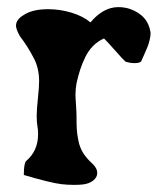

<svg xmlns="http://www.w3.org/2000/svg" viewBox="-20 -519 468 539"><path d="M233.9 -456.1Q213.4 -473.6 180.9 -483.4Q148.4 -493.2 115.2 -493.2Q71.3 -493.2 46.9 -477.1Q24.9 -464.4 24.9 -446.8Q24.9 -437 36.1 -417Q57.6 -389.2 74.2 -356.9Q89.8 -328.6 89.8 -291Q89.8 -274.9 86.4 -242.7Q83 -210.4 83 -193.8Q83 -174.8 85 -165Q86.9 -157.2 86.9 -142.1Q86.9 -95.2 53.2 -66.9Q46.9 -59.6 46.9 -27.8Q120.6 -5.9 152.3 -2Q169.4 0 186 0Q203.1 0 210.9 -1Q230 -2.9 241.5 -12Q252.9 -21 252.9 -33.2Q252.9 -47.4 238.8 -60.1Q223.1 -74.2 213.6 -89.4Q204.1 -104.5 200.2 -123.5Q196.3 -142.6 195.6 -155.5Q194.8 -168.5 194.8 -192.9Q194.8 -203.6 193.4 -223.9Q191.9 -244.1 191.9 -253.9Q191.9 -268.6 194.8 -285.2Q199.7 -307.1 205.1 -323.5Q210.4 -339.8 219.2 -358.2Q228 -376.5 241.2 -389.9Q254.4 -403.3 272 -411.1Q282.7 -400.4 303 -377.4Q323.2 -354.5 332 -346.2Q345.2 -341.8 356.9 -341.8Q371.6 -341.8 376 -346.2Q378.4 -352.1 384.8 -365.7Q391.1 -379.4 394 -387Q397 -394.5 399.9 -406Q402.8 -417.5 402.8 -426.8Q396 -476.1 344.2 -494.1Q329.1 -499 312 -499Q270 -499 233.9 -456.1Z"/></svg>

Font: Sonetni venez
Style: Regular
Weight: 400
Designer: Alja Herlah
Foundry: Type Salon
Version: Version 1.000;hotconv 1.0.109;makeotfexe 2.5.65596